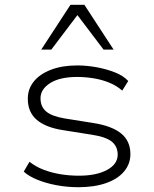

<svg xmlns="http://www.w3.org/2000/svg" viewBox="-20 -773 643 801"><path d="M307 8Q261 8 217.5 0Q174 -8 137.5 -22.5Q101 -37 79 -57L103 -98Q130 -77 163 -64.5Q196 -52 233.5 -46Q271 -40 309 -40Q382 -40 426.5 -64Q471 -88 471 -128Q471 -162 446.5 -182Q422 -202 363 -211L243 -230Q171 -241 133.5 -273Q96 -305 96 -361Q96 -402 121 -433Q146 -464 192.5 -482Q239 -500 302 -500Q342 -500 383 -492.5Q424 -485 459.5 -471Q495 -457 515 -435L490 -395Q466 -416 435 -428.5Q404 -441 369.5 -446.5Q335 -452 302 -452Q230 -452 189.5 -426.5Q149 -401 149 -363Q149 -328 172.5 -308Q196 -288 249 -279L368 -260Q446 -248 485 -216.5Q524 -185 524 -130Q524 -89 497.5 -57.5Q471 -26 422 -9Q373 8 307 8ZM152 -566 274 -753H332L454 -566H412L303 -710L194 -566Z"/></svg>

Font: Nunito Sans 7pt SemiExpanded ExtraLight
Style: Regular
Weight: 250
Width: 6
Designer: Vernon Adams
Foundry: Vernon Adams
Version: Version 3.101;gftools[0.9.27]